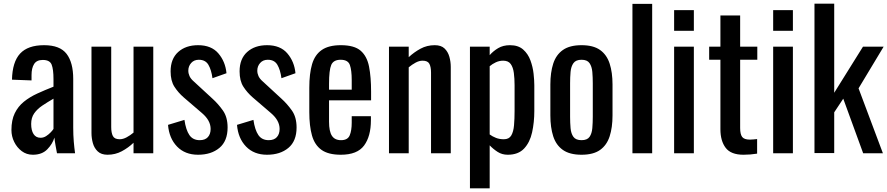

<svg xmlns="http://www.w3.org/2000/svg" viewBox="-20 -831 4811 1041"><path d="M158 8Q124 8 98 -11.5Q72 -31 57 -61.5Q42 -92 42 -126Q42 -180 60 -217Q78 -254 109.5 -279.5Q141 -305 182.5 -324Q224 -343 270 -361V-402Q270 -455 260 -480.5Q250 -506 212 -506Q179 -506 165 -484Q151 -462 151 -424V-395L45 -399Q47 -495 89 -540.5Q131 -586 219 -586Q305 -586 341 -539Q377 -492 377 -403V-139Q377 -99 380 -63.5Q383 -28 387 0H289Q286 -16 281.5 -40.5Q277 -65 275 -85Q265 -51 236.5 -21.5Q208 8 158 8ZM200 -84Q216 -84 230 -93Q244 -102 255 -113.5Q266 -125 270 -132V-296Q237 -277 209.5 -258.5Q182 -240 165.5 -216.5Q149 -193 149 -159Q149 -124 162 -104Q175 -84 200 -84Z M563 8Q529 8 510 -10Q491 -28 483.5 -55Q476 -82 476 -110V-578H583V-142Q583 -111 592 -93.5Q601 -76 629 -76Q647 -76 666.5 -86.5Q686 -97 704 -112V-578H811V0H704V-57Q676 -30 640.5 -11Q605 8 563 8Z M1054 8Q983 8 940 -36.5Q897 -81 891 -154L980 -181Q988 -126 1007 -98.5Q1026 -71 1063 -71Q1092 -71 1107 -87.5Q1122 -104 1122 -132Q1122 -178 1075 -218L976 -303Q946 -329 925.5 -361Q905 -393 905 -444Q905 -512 946 -549Q987 -586 1054 -586Q1126 -586 1164 -541.5Q1202 -497 1208 -434L1132 -407Q1126 -452 1110 -479.5Q1094 -507 1058 -507Q1032 -507 1016.5 -489.5Q1001 -472 1001 -448Q1001 -433 1007.5 -418.5Q1014 -404 1030 -390L1132 -296Q1163 -268 1188.5 -232Q1214 -196 1214 -140Q1214 -66 1169.5 -29Q1125 8 1054 8Z M1428 8Q1357 8 1314 -36.5Q1271 -81 1265 -154L1354 -181Q1362 -126 1381 -98.5Q1400 -71 1437 -71Q1466 -71 1481 -87.5Q1496 -104 1496 -132Q1496 -178 1449 -218L1350 -303Q1320 -329 1299.5 -361Q1279 -393 1279 -444Q1279 -512 1320 -549Q1361 -586 1428 -586Q1500 -586 1538 -541.5Q1576 -497 1582 -434L1506 -407Q1500 -452 1484 -479.5Q1468 -507 1432 -507Q1406 -507 1390.5 -489.5Q1375 -472 1375 -448Q1375 -433 1381.5 -418.5Q1388 -404 1404 -390L1506 -296Q1537 -268 1562.5 -232Q1588 -196 1588 -140Q1588 -66 1543.5 -29Q1499 8 1428 8Z M1828 8Q1760 8 1723 -18.5Q1686 -45 1671.5 -96.5Q1657 -148 1657 -223V-355Q1657 -432 1672 -483Q1687 -534 1724.5 -560Q1762 -586 1828 -586Q1901 -586 1935.5 -556Q1970 -526 1981 -469.5Q1992 -413 1992 -334V-287H1764V-171Q1764 -119 1779.5 -95Q1795 -71 1829 -71Q1865 -71 1876 -97Q1887 -123 1887 -166V-201H1991V-179Q1991 -92 1954 -42Q1917 8 1828 8ZM1764 -345H1887V-397Q1887 -450 1877 -478.5Q1867 -507 1827 -507Q1788 -507 1776 -479Q1764 -451 1764 -376Z M2089 0V-578H2196V-521Q2225 -548 2260 -567Q2295 -586 2337 -586Q2372 -586 2390.5 -568Q2409 -550 2416.5 -523Q2424 -496 2424 -468V0H2317V-437Q2317 -468 2308 -485Q2299 -502 2271 -502Q2253 -502 2233.5 -491.5Q2214 -481 2196 -466V0Z M2528 190V-578H2635V-532Q2654 -554 2681 -570Q2708 -586 2745 -586Q2790 -586 2816.5 -562.5Q2843 -539 2856 -503.5Q2869 -468 2873 -431.5Q2877 -395 2877 -369V-229Q2877 -168 2865 -113.5Q2853 -59 2821.5 -25.5Q2790 8 2733 8Q2702 8 2678 -7.5Q2654 -23 2635 -43V190ZM2712 -76Q2740 -76 2752 -96.5Q2764 -117 2767 -152Q2770 -187 2770 -229V-369Q2770 -405 2766 -435.5Q2762 -466 2749 -484Q2736 -502 2708 -502Q2687 -502 2668 -493Q2649 -484 2635 -472V-102Q2650 -91 2669 -83.5Q2688 -76 2712 -76Z M3133 8Q3069 8 3032 -18Q2995 -44 2979.5 -92Q2964 -140 2964 -205V-373Q2964 -438 2979.5 -486Q2995 -534 3032 -560Q3069 -586 3133 -586Q3197 -586 3233.5 -560Q3270 -534 3285.5 -486Q3301 -438 3301 -373V-205Q3301 -140 3285.5 -92Q3270 -44 3233.5 -18Q3197 8 3133 8ZM3133 -71Q3164 -71 3176.5 -89Q3189 -107 3191.5 -136.5Q3194 -166 3194 -198V-379Q3194 -412 3191.5 -441Q3189 -470 3176.5 -488.5Q3164 -507 3133 -507Q3102 -507 3089 -488.5Q3076 -470 3073.5 -441Q3071 -412 3071 -379V-198Q3071 -166 3073.5 -136.5Q3076 -107 3089 -89Q3102 -71 3133 -71Z M3409 0V-810H3516V0Z M3635 -664V-776H3742V-664ZM3635 0V-578H3742V0Z M4011 8Q3943 8 3914.5 -29.5Q3886 -67 3886 -130V-507H3825V-578H3886V-747H3993V-578H4086V-507H3993V-137Q3993 -103 4004 -88.5Q4015 -74 4046 -74Q4054 -74 4064.5 -75Q4075 -76 4085 -77V2Q4065 5 4048 6.5Q4031 8 4011 8Z M4172 -664V-776H4279V-664ZM4172 0V-578H4279V0Z M4396 -1V-811H4503V-328L4659 -578H4771L4635 -352L4767 0H4660L4552 -296L4503 -222V-1Z"/></svg>

Font: Oswald
Style: Regular
Weight: 400
Designer: Vernon Adams
Foundry: Vernon Adams
Version: Version 4.103; ttfautohint (v1.8.3)